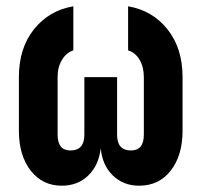

<svg xmlns="http://www.w3.org/2000/svg" viewBox="-20 -580 640 610"><path d="M176 10Q115 10 77.5 -38Q40 -86 40 -165V-335Q40 -427 88 -487Q136 -547 213 -560V-420Q191 -413 177 -390Q163 -367 163 -335V-152Q163 -102 204 -102Q248 -102 248 -152V-335H352V-152Q352 -102 396 -102Q437 -102 437 -152V-335Q437 -367 423.5 -390Q410 -413 387 -420V-560Q464 -547 512 -487Q560 -427 560 -335V-165Q560 -86 522.5 -38Q485 10 422 10Q372 10 338.5 -22.5Q305 -55 300 -109Q294 -55 260.5 -22.5Q227 10 176 10Z"/></svg>

Font: NKDuy Mono ExtraBold
Style: Regular
Weight: 800
Monospace: yes
Designer: NKDuy
Foundry: NKDuy
Version: Version 2.251; ttfautohint (v1.8.4.7-5d5b)